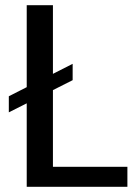

<svg xmlns="http://www.w3.org/2000/svg" viewBox="-20 -720 519 740"><path d="M161 -77H471V0H83V-700H184V-17ZM260 -474V-411L14 -287V-349Z"/></svg>

Font: Pathway Extreme 28pt Medium
Style: Regular
Weight: 500
Designer: Eduardo Rodriguez Tunni
Foundry: Eduardo Rodriguez Tunni
Version: Version 1.001;gftools[0.9.26]